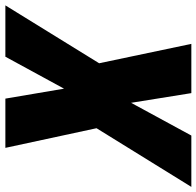

<svg xmlns="http://www.w3.org/2000/svg" viewBox="-58 -722 750 733"><g transform="rotate(-90 317.5 -355.0)"><path d="M-29 0 195 -362 120 -710H308L346 -486L468 -710H664L443 -352L517 0H329L292 -230L167 0Z"/></g></svg>

Font: Geist Mono Black
Style: Italic
Weight: 900
Italic angle: -12°
Monospace: yes
Designer: Basement.studio, Andrés Briganti, Mateo Zaragoza
Foundry: Basement.studio, Vercel, Andrés Briganti, Guido Ferreyra, Mateo Zaragoza
Version: Version 1.500; ttfautohint (v1.8.4.7-5d5b)